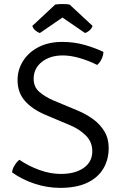

<svg xmlns="http://www.w3.org/2000/svg" viewBox="-20 -898 595 930"><path d="M38.5 -63Q40 -80 50.8 -97.2Q61.5 -114.5 74 -124Q118.5 -93.5 171.2 -74.5Q224 -55.5 274.5 -55.5Q344 -55.5 385.5 -84.8Q427 -114 427 -165Q427 -210.5 396.2 -241.2Q365.5 -272 320.5 -291L199.5 -342Q136 -369 100.5 -409.5Q65 -450 65 -510Q65 -560 91.5 -602.2Q118 -644.5 166.5 -669.8Q215 -695 282 -695Q339.5 -695 390.8 -680.2Q442 -665.5 481 -646.5Q480.5 -630 472.2 -612.2Q464 -594.5 450.5 -583.5Q411 -603.5 366.8 -616.5Q322.5 -629.5 284.5 -629.5Q222 -629.5 182.5 -598Q143 -566.5 143 -516.5Q143 -476 171.8 -451.8Q200.5 -427.5 240 -411L357.5 -362Q397 -345.5 431 -320.8Q465 -296 485.8 -261.5Q506.5 -227 506.5 -181Q506.5 -125.5 480.8 -81.8Q455 -38 403 -13Q351 12 271 12Q208 12 146.8 -8.5Q85.5 -29 38.5 -63ZM317 -876 428.5 -772.5Q423.5 -759 412.8 -750Q402 -741 392 -738L282.5 -813L173 -738Q163 -741 152 -750Q141 -759 136.5 -772.5L247.5 -876Q263.5 -878.5 282.5 -878.5Q301.5 -878.5 317 -876Z"/></svg>

Font: Signika SC
Style: Regular
Weight: 300
Designer: Anna Giedryś
Foundry: Anna Giedryś
Version: Version 2.000